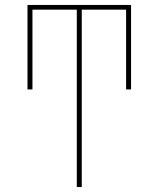

<svg xmlns="http://www.w3.org/2000/svg" viewBox="-20 -540 640 775"><path d="M290 215V-501H111V-179H91V-520H509V-179H489V-501H310V215Z"/></svg>

Font: Iosevka Thin Extended
Style: Regular
Weight: 100
Width: 7
Monospace: yes
Designer: Belleve Invis
Foundry: Belleve Invis
Version: Version 32.5.0; ttfautohint (v1.8.4)